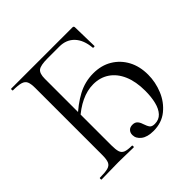

<svg xmlns="http://www.w3.org/2000/svg" viewBox="-165 -775 936 936"><g transform="rotate(-45 303.5 -306.5)"><path d="M381.4 12Q339.6 12 316.9 -5.5Q294.2 -23 294.2 -47.6Q294.2 -62.8 303.6 -72.8Q313 -82.8 330 -82.8Q346.2 -82.8 355.2 -73.7Q364.2 -64.6 369 -48.8Q376.2 -27 383.6 -17.5Q391 -8 410.2 -8Q439 -8 457 -27.3Q475 -46.6 483.2 -80Q491.4 -113.4 491.4 -154.8Q491.4 -219 471.9 -264.2Q452.4 -309.4 417.1 -333.4Q381.8 -357.4 334.8 -357.4Q292.6 -357.4 250.2 -337.3Q207.8 -317.2 169.2 -281L162.8 -292.4Q212.8 -340.6 263.7 -367.8Q314.6 -395 372 -395Q427.4 -395 468.9 -370.1Q510.4 -345.2 533.7 -301.9Q557 -258.6 557 -201Q557 -149.6 536.9 -100.7Q516.8 -51.8 477.5 -19.9Q438.2 12 381.4 12ZM34.8 0Q32.8 0 32.8 -6Q32.8 -12 34.8 -12Q72 -12 90.5 -17Q109 -22 115.4 -37Q121.8 -52 121.8 -81V-544Q121.8 -573 115.5 -587.5Q109.2 -602 91 -607.5Q72.8 -613 36.2 -613Q34.2 -613 34.2 -619Q34.2 -625 36.2 -625H458.8Q467.8 -625 467.8 -616L470.6 -485.6Q470.6 -482.6 464.8 -482.5Q459 -482.4 458.8 -485.4Q453.8 -542 424.7 -573Q395.6 -604 347.2 -604H266.6Q218.2 -604 202.3 -591.8Q186.4 -579.6 186.4 -543V-85Q186.4 -55 191.3 -39.5Q196.2 -24 211 -18Q225.8 -12 256 -12Q259 -12 259 -6Q259 0 256 0Q234.6 0 209.2 -1Q183.8 -2 153.6 -2Q120.8 -2 90 -1Q59.2 0 34.8 0Z"/></g></svg>

Font: Cormorant Infant Light
Style: Regular
Weight: 300
Designer: Christian Thalmann (Catharsis Fonts)
Foundry: Catharsis Fonts
Version: Version 4.001